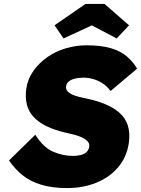

<svg xmlns="http://www.w3.org/2000/svg" viewBox="-20 -949 719 979"><path d="M322 10Q247 10 190.5 -7Q134 -24 94.5 -56Q55 -88 26 -131L160 -262Q201 -197 251 -175.5Q301 -154 351 -154Q373 -154 391.5 -158.5Q410 -163 421 -173.5Q432 -184 435 -200Q437 -214 430 -224Q423 -234 410.5 -241.5Q398 -249 381.5 -255Q365 -261 348.5 -264.5Q332 -268 317 -272Q260 -285 218.5 -305Q177 -325 151.5 -352.5Q126 -380 117 -416Q108 -452 114 -497Q121 -546 150 -587Q179 -628 221 -657.5Q263 -687 315 -702.5Q367 -718 421 -718Q495 -718 544.5 -703.5Q594 -689 626 -662Q658 -635 679 -599L544 -485Q527 -508 504.5 -523Q482 -538 457 -545.5Q432 -553 405 -553Q380 -553 361 -548Q342 -543 330.5 -533.5Q319 -524 317 -508Q315 -494 324.5 -483.5Q334 -473 350 -466Q366 -459 384.5 -454.5Q403 -450 419 -447Q472 -436 515 -418.5Q558 -401 588.5 -374.5Q619 -348 631.5 -310Q644 -272 637 -221Q626 -146 581 -94.5Q536 -43 469 -16.5Q402 10 322 10ZM304 -753 258 -820 416 -929H513L638 -820L575 -753L434 -827H464Z"/></svg>

Font: Lexend ExtBd
Style: Italic
Weight: 800
Italic angle: -8.13011°
Designer: Bonnie Shaver-Troup, Thomas Jockin
Foundry: Lexend
Version: Version 1.007